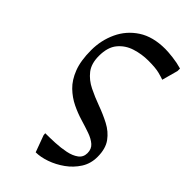

<svg xmlns="http://www.w3.org/2000/svg" viewBox="-223 -540 825 825"><g transform="rotate(45 189.5 -127.0)"><path d="M177 227 149 151 148 140Q175 140 207.5 138.5Q240 137 269.5 131Q299 125 318 111Q337 97 337 72Q337 47 320.5 32.5Q304 18 277 8.5Q250 -1 218 -10.5Q186 -20 154 -35.5Q122 -51 95 -77Q68 -103 51.5 -145.5Q35 -188 35 -252Q35 -312 59.5 -364.5Q84 -417 133 -449Q182 -481 257 -481Q274 -481 304 -477.5Q334 -474 361 -466V-451L341 -378Q331 -382 308 -388Q285 -394 241 -394Q201 -394 163 -382Q125 -370 100.5 -340.5Q76 -311 76 -258Q76 -211 98 -183Q120 -155 154.5 -138Q189 -121 227.5 -107Q266 -93 300.5 -75Q335 -57 357 -27Q379 3 379 53Q379 94 358.5 126Q338 158 306.5 180.5Q275 203 240.5 215Q206 227 177 227Z"/></g></svg>

Font: STIX Two Text
Style: Regular
Weight: 400
Designer: Ross Mills, John Hudson & Paul Hanslow, Tiro Typeworks Ltd; with prior portions MicroPress Inc., and Coen Hoffman.
Foundry: Tiro Typeworks Ltd
Version: Version 2.13 b171